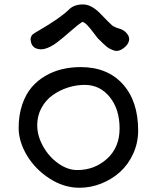

<svg xmlns="http://www.w3.org/2000/svg" viewBox="-20 -842 714 874"><path d="M183.1 -619.6Q162.1 -614.7 144.5 -621.6Q127 -628.4 121.6 -647.9Q119.6 -655.8 119.1 -661.6Q118.7 -667.5 120.8 -672.4Q123 -677.2 124.3 -680.2Q125.5 -683.1 131.6 -687.3Q137.7 -691.4 139.6 -692.9Q141.6 -694.3 150.4 -699.2Q254.9 -759.8 293.5 -798.3Q316.9 -821.8 357.9 -821.8Q395 -821.8 434.1 -782.7Q480.5 -734.4 489.7 -727.1Q502 -717.3 524.4 -711.4Q543.9 -706.1 558.1 -689Q572.3 -671.9 566.4 -653.8Q561.5 -636.2 540.5 -621.3Q519.5 -606.4 502 -611.3Q494.6 -613.3 487.3 -616.7Q480 -620.1 475.1 -622.8Q470.2 -625.5 462.2 -632.6Q454.1 -639.6 451.2 -642.3Q448.2 -645 438 -655.3Q427.7 -665.5 424.8 -668Q421.4 -671.4 407 -691.2Q392.6 -710.9 378.4 -726.1Q364.3 -741.2 354.5 -742.2Q331.5 -727.1 298.3 -697.5Q265.1 -668 237.3 -647.2Q209.5 -626.5 183.1 -619.6ZM64.9 -259.8Q64.9 -318.4 81.1 -365.7Q97.2 -413.1 124 -444.6Q150.9 -476.1 187.5 -497.1Q224.1 -518.1 263.9 -527.3Q303.7 -536.6 347.2 -536.6Q468.8 -536.6 538.8 -459.2Q608.9 -381.8 608.9 -248Q608.9 -191.9 586.4 -142.6Q564 -93.3 526.9 -59.6Q489.7 -25.9 441.4 -6.6Q393.1 12.7 341.8 12.7Q270.5 12.7 205.3 -29.5Q140.1 -71.8 102.5 -134.8Q64.9 -197.8 64.9 -259.8ZM149.4 -272Q149.4 -224.6 175.5 -177Q201.7 -129.4 244.6 -98.6Q287.6 -67.9 332 -67.9Q410.6 -67.9 467.5 -119.6Q524.4 -171.4 524.4 -257.3Q524.4 -344.7 479.7 -400.1Q435.1 -455.6 365.7 -455.6Q326.7 -455.6 288.8 -443.4Q251 -431.2 219.5 -408.7Q188 -386.2 168.7 -350.6Q149.4 -314.9 149.4 -272Z"/></svg>

Font: Short Stack
Style: Regular
Weight: 400
Designer: James Grieshaber
Foundry: James Grieshaber
Version: Version 1.002